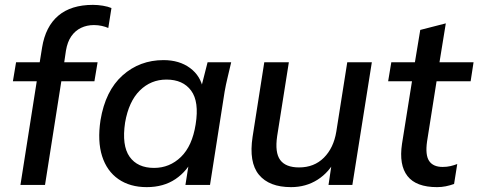

<svg xmlns="http://www.w3.org/2000/svg" viewBox="-20 -760 1966 789"><path d="M64 0 131 -426H33L46 -504H171L139 -478L153 -565Q167 -651 219.5 -695.5Q272 -740 362 -740Q382 -740 403 -736.5Q424 -733 438 -727L425 -645Q414 -650 398.5 -653.5Q383 -657 366 -657Q337 -657 313 -645.5Q289 -634 273 -611Q257 -588 251 -552L241 -484L229 -504H381L368 -426H232L165 0Z M583 9Q514 9 466.5 -24Q419 -57 399.5 -118.5Q380 -180 393 -266Q413 -387 483.5 -450Q554 -513 652 -513Q717 -513 761 -480.5Q805 -448 815 -392L804 -390L833 -504H930Q923 -473 915.5 -442.5Q908 -412 903 -383L843 0H742L760 -114H776Q750 -57 701 -24Q652 9 583 9ZM613 -70Q677 -70 723.5 -115Q770 -160 784 -249Q799 -342 765.5 -387.5Q732 -433 664 -433Q600 -433 554.5 -388Q509 -343 494 -256Q480 -162 512.5 -116Q545 -70 613 -70Z M1176 9Q1086 9 1044 -42Q1002 -93 1018 -198L1066 -504H1167L1119 -201Q1109 -133 1131.5 -102.5Q1154 -72 1209 -72Q1271 -72 1311 -112Q1351 -152 1362 -219L1407 -504H1508L1428 0H1330L1346 -108H1361Q1333 -52 1285 -21.5Q1237 9 1176 9Z M1776 9Q1690 9 1654.5 -36.5Q1619 -82 1632 -169L1673 -426H1575L1588 -504H1685L1707 -637L1812 -664L1786 -504H1926L1914 -426H1774L1735 -179Q1727 -123 1743.5 -98.5Q1760 -74 1799 -74Q1817 -74 1831.5 -77.5Q1846 -81 1859 -86L1846 -4Q1829 2 1812 5.5Q1795 9 1776 9Z"/></svg>

Font: Mulish ExtraLight SemiBold
Style: Italic
Weight: 600
Italic angle: -9°
Version: Version 3.603